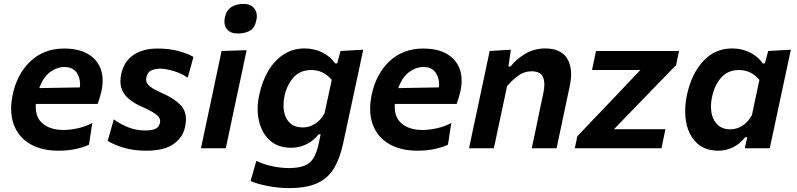

<svg xmlns="http://www.w3.org/2000/svg" viewBox="-20 -759 4078 983"><path d="M279.5 12.5Q192 12.5 133 -22.5Q74 -57.5 50.5 -121.5Q37 -158 37 -202Q37 -235 44.5 -272Q67 -380.5 136.2 -445.5Q205.5 -510.5 308 -510.5Q384 -510.5 431.8 -481.8Q479.5 -453 497 -402Q505.5 -376 505.5 -346Q505.5 -317.5 497.5 -284.5Q489.5 -253.5 480 -227H163.5Q163 -219 163 -211.5Q163 -157.5 197.5 -127.5Q236.5 -93.5 306 -93.5Q339 -93.5 379.5 -102.5Q420 -111.5 452.5 -129.5L435.5 -18.5Q415.5 -7.5 373.2 2.5Q331 12.5 279.5 12.5ZM310 -416Q271.5 -416 236.2 -389.8Q201 -363.5 181 -308L389 -311.5Q390 -320 390 -328Q390 -360.5 373.5 -385.5Q353 -416 310 -416Z M730 12.5Q663.5 12.5 613.8 -2.5Q564 -17.5 531.5 -37.5L562.5 -148Q593.5 -125 634.8 -108Q676 -91 724.5 -91Q752.5 -91 772.2 -97.8Q792 -104.5 798.5 -128Q800 -133.5 800 -138.5Q800 -155 784.5 -169Q764.5 -187 706.5 -212.5Q641 -241.5 614.5 -280.5Q596.5 -306.5 596.5 -342.5Q596.5 -360.5 601 -381Q614.5 -444 662.5 -477.2Q710.5 -510.5 787 -510.5Q846 -510.5 893.5 -497.8Q941 -485 970.5 -467.5L941 -361Q911 -383 869.2 -395.2Q827.5 -407.5 800 -407.5Q777.5 -407.5 756.8 -399.5Q736 -391.5 729.5 -364Q728 -358.5 728 -353Q728 -338.5 738 -326Q751.5 -308.5 802 -286Q875 -254.5 908.5 -216.5Q932 -189 932 -147.5Q932 -130.5 928 -111Q916.5 -55 868 -21.2Q819.5 12.5 730 12.5Z M1009 0Q1019 -48 1031 -104.5Q1042 -155 1055 -217L1065.5 -266.5Q1081 -339 1092 -392Q1103 -444.5 1114.5 -498L1242.5 -502Q1231 -446.5 1219.8 -393.5Q1208.5 -340.5 1192.5 -266.5L1182 -217Q1169 -155 1158.2 -104.5Q1147.5 -54 1136 0ZM1196.5 -587.5Q1160 -587.5 1142 -609.5Q1129 -624.5 1129 -648.5Q1129 -659 1131.5 -671Q1139.5 -707.5 1165.2 -723.2Q1191 -739 1227.5 -739Q1264.5 -739 1282.5 -715Q1295 -698 1295 -675.5Q1295 -666 1292.5 -655.5Q1284.5 -615.5 1259.2 -601.5Q1234 -587.5 1196.5 -587.5Z M1460.5 204Q1407.5 204 1352 193.5Q1296.5 183 1263 167.5L1292.5 64.5Q1329.5 83 1375 92.2Q1420.5 101.5 1457 101.5Q1509 101.5 1539.5 89Q1570 76.5 1586.5 47.8Q1603 19 1613 -29L1621.5 -71.5H1611.5Q1582.5 -35.5 1546 -19Q1509.5 -2.5 1472.5 -2.5Q1403 -2.5 1361.2 -40.5Q1319.5 -78.5 1306 -140.5Q1299 -169.5 1299 -201Q1299 -236 1307.5 -273.5Q1322 -343.5 1354 -397Q1386 -450.5 1433 -480.8Q1480 -511 1539 -511Q1589.5 -511 1631 -490Q1672.5 -469 1695.5 -434.5H1706.5L1723.5 -498L1839.5 -504.5L1814.5 -386Q1775 -205 1736.5 -23.5Q1721 48.5 1692 99.2Q1663 150 1608 177Q1553 204 1460.5 204ZM1531.5 -106.5Q1562.5 -106.5 1591.5 -124Q1620.5 -141.5 1641.5 -178.5L1678.5 -350Q1636 -400.5 1574 -400.5Q1516.5 -400.5 1482.8 -362.5Q1449 -324.5 1436.5 -267.5Q1431.5 -243 1431.5 -220.5Q1431.5 -159 1465.5 -128.5Q1489.5 -106.5 1531.5 -106.5Z M2117.5 12.5Q2030 12.5 1971 -22.5Q1912 -57.5 1888.5 -121.5Q1875 -158 1875 -202Q1875 -235 1882.5 -272Q1905 -380.5 1974.2 -445.5Q2043.5 -510.5 2146 -510.5Q2222 -510.5 2269.8 -481.8Q2317.5 -453 2335 -402Q2343.5 -376 2343.5 -346Q2343.5 -317.5 2335.5 -284.5Q2327.5 -253.5 2318 -227H2001.5Q2001 -219 2001 -211.5Q2001 -157.5 2035.5 -127.5Q2074.5 -93.5 2144 -93.5Q2177 -93.5 2217.5 -102.5Q2258 -111.5 2290.5 -129.5L2273.5 -18.5Q2253.5 -7.5 2211.2 2.5Q2169 12.5 2117.5 12.5ZM2148 -416Q2109.5 -416 2074.2 -389.8Q2039 -363.5 2019 -308L2227 -311.5Q2228 -320 2228 -328Q2228 -360.5 2211.5 -385.5Q2191 -416 2148 -416Z M2381.5 0Q2393 -53.5 2403.5 -105Q2414.5 -155.5 2427.5 -217L2438 -267Q2449 -318.5 2461.5 -377Q2474 -435.5 2487 -498L2595.5 -504.5L2583 -418.5H2594Q2621.5 -455 2668.2 -483Q2715 -511 2771 -511Q2852 -511 2884 -459Q2904 -426 2904 -379Q2904 -351 2897 -318Q2892.5 -297 2887 -271.5Q2881.5 -246 2875.5 -217Q2862.5 -155.5 2851.8 -104.8Q2841 -54 2829.5 0H2702.5Q2714 -54.5 2724.5 -104Q2734.5 -153.5 2746.5 -210.5L2762 -283.5Q2767 -307 2767 -326Q2767 -348.5 2760 -364.5Q2747 -394 2701.5 -394Q2664 -394 2634 -372.2Q2604 -350.5 2576 -318L2553.5 -211Q2541 -153.5 2530.5 -103.8Q2520 -54 2508.5 0Z M2923 0 2935.5 -61Q2984 -112 3030 -160.5Q3076 -209 3117 -251.5L3258.5 -400.5H3011L3031.5 -498H3456.5L3441.5 -425.5Q3419 -402.5 3389.5 -372.2Q3360 -342 3328.5 -309.5Q3297 -276.5 3268 -247L3123.5 -97.5H3387L3366.5 0Z M3658.5 12.5Q3588 12.5 3547 -27.5Q3488 -84 3488 -190.5Q3488 -229.5 3497 -272.5Q3519.5 -379.5 3579.5 -445.2Q3639.5 -511 3728.5 -511Q3779 -511 3820.5 -490Q3862 -469 3885 -434.5H3896L3913 -498L4029 -504.5L3921 0H3793.5L3805.5 -56.5H3795.5Q3766.5 -20.5 3731 -4Q3695.5 12.5 3658.5 12.5ZM3719 -97Q3730.5 -97 3740.5 -99Q3795.5 -110 3829.5 -169L3868 -350Q3825.5 -400.5 3763.5 -400.5Q3706 -400.5 3671.8 -361Q3637.5 -321.5 3625.5 -262.5Q3620 -238 3620 -215Q3620 -153 3654 -120.5Q3678 -97 3719 -97Z"/></svg>

Font: Heraclito SemiBold
Style: Italic
Weight: 600
Italic angle: -12°
Designer: Kostas Bartsokas (font) & Cristiano Sobral (main changes)
Foundry: Kostas Bartsokas (font) & Cristiano Sobral (main changes)
Version: Version 1.00;July 8, 2020;FontCreator 13.0.0.2655 64-bit